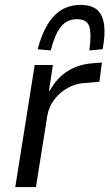

<svg xmlns="http://www.w3.org/2000/svg" viewBox="-20 -760 445 780"><path d="M42 0 121 -496H195L179 -391H182Q211 -444 255.5 -471.5Q300 -499 356 -503L394 -506L384 -428L315 -422Q285 -419 254 -402Q223 -385 200.5 -355.5Q178 -326 172 -289L126 0ZM186 -555 133 -560Q148 -618 172 -658.5Q196 -699 229.5 -719.5Q263 -740 308 -740Q352 -740 375 -719.5Q398 -699 403 -658.5Q408 -618 397 -560L343 -555Q352 -621 343 -651.5Q334 -682 293 -682Q252 -682 227.5 -651.5Q203 -621 186 -555Z"/></svg>

Font: Nunito Sans 7pt Condensed
Style: Italic
Weight: 400
Width: 3
Italic angle: -9°
Designer: Vernon Adams
Foundry: Vernon Adams
Version: Version 3.101;gftools[0.9.27]